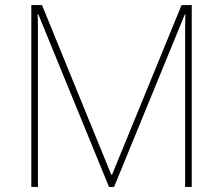

<svg xmlns="http://www.w3.org/2000/svg" viewBox="-20 -734 877 754"><path d="M408 0 130 -679H128Q129 -654 129 -636.5Q129 -619 129 -596V0H103V-714H145L417 -48H420L693 -714H733V0H707V-602Q707 -617 707 -635Q707 -653 708 -678H706L428 0Z"/></svg>

Font: Noto Sans Myanmar UI Thin
Style: Regular
Weight: 100
Designer: Monotype Design Team
Foundry: Monotype Imaging Inc.
Version: Version 2.103; ttfautohint (v1.8.4.7-5d5b)